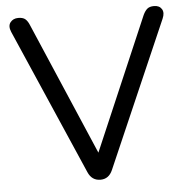

<svg xmlns="http://www.w3.org/2000/svg" viewBox="-52 -762 794 820"><g transform="rotate(-5 345.5 -352.5)"><path d="M346 7Q309 7 293 -30L21 -655Q10 -681 22 -696.5Q34 -712 56 -712Q76 -712 86 -703.5Q96 -695 103 -678L347 -109L591 -678Q599 -695 609 -703.5Q619 -712 638 -712Q661 -712 671 -696Q681 -680 670 -655L398 -30Q382 7 346 7Z"/></g></svg>

Font: Chiron GoRound TC N
Style: Regular
Weight: 350
Designer: Ryoko NISHIZUKA 西塚涼子 (kana, bopomofo & ideographs); Paul D. Hunt (Latin, Greek & Cyrillic); Sandoll Communications 산돌커뮤니
Foundry: Adobe
Version: Version 1.000;hotconv 1.1.1;makeotfexe 2.6.0